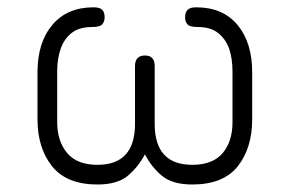

<svg xmlns="http://www.w3.org/2000/svg" viewBox="-20 -492 772 512"><path d="M80 -174C80 -174 80 -174 80 -174C80 -174 80 -299.5 80 -299.5C80 -352 93 -394 119.5 -425.5C146 -457 182.5 -472.5 229.5 -472.5C229.5 -472.5 229.5 -472.5 229.5 -472.5C240 -472.5 248 -470.5 252.5 -466C257 -461.5 259 -454.5 259 -446C259 -446 259 -446 259 -446C259 -437.5 256.5 -431 252 -426.5C247.5 -422 238.5 -420 226 -420C226 -420 226 -420 226 -420C203.5 -420 185 -415 171.5 -404.5C158 -394 148 -380 142 -362.5C135.5 -344.5 132.5 -324 132.5 -301C132.5 -301 132.5 -301 132.5 -301C132.5 -301 132.5 -166 132.5 -166C132.5 -132.5 141.5 -105 159 -84C176.5 -63 203.5 -52.5 240 -52.5C240 -52.5 240 -52.5 240 -52.5C306.5 -52.5 340 -89 340 -161.5C340 -161.5 340 -161.5 340 -161.5C340 -161.5 340 -316 340 -316C340 -334.5 349 -344 366.5 -344C366.5 -344 366.5 -344 366.5 -344C384 -344 392.5 -334.5 392.5 -316C392.5 -316 392.5 -316 392.5 -316C392.5 -316 392.5 -161.5 392.5 -161.5C392.5 -89 426 -52.5 492.5 -52.5C492.5 -52.5 492.5 -52.5 492.5 -52.5C529.5 -52.5 556.5 -63 574 -84C591.5 -105 600 -132.5 600 -166C600 -166 600 -166 600 -166C600 -166 600 -301 600 -301C600 -324 597 -344.5 591 -362.5C584.5 -380 574.5 -394 561 -404.5C547.5 -415 529.5 -420 507 -420C507 -420 507 -420 507 -420C494 -420 485 -422 480.5 -426.5C476 -431 473.5 -437.5 473.5 -446C473.5 -446 473.5 -446 473.5 -446C473.5 -454.5 476 -461.5 480.5 -466C485 -470.5 492.5 -472.5 503 -472.5C503 -472.5 503 -472.5 503 -472.5C550.5 -472.5 587 -457 613.5 -425.5C639.5 -394 652.5 -352 652.5 -299.5C652.5 -299.5 652.5 -299.5 652.5 -299.5C652.5 -299.5 652.5 -174 652.5 -174C652.5 -122.5 639.5 -81 614 -48.5C588 -16 547.5 0 492.5 0C492.5 0 492.5 0 492.5 0C457 0 430 -8 411.5 -23.5C393 -39 378 -58 366.5 -80.5C366.5 -80.5 366.5 -80.5 366.5 -80.5C354.5 -58 339.5 -39 321 -23.5C302.5 -8 275.5 0 240 0C240 0 240 0 240 0C185.5 0 145 -16 119 -48.5C93 -81 80 -122.5 80 -174Z"/></svg>

Font: Jura-Fortis-Regular
Style: Regular
Weight: 500
Designer: Daniel Johnson, Alexei Vanyashin, Mirko Velimirovic
Foundry: Daniel Johnson
Version: ""